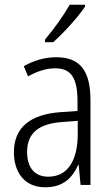

<svg xmlns="http://www.w3.org/2000/svg" viewBox="-20 -878 475 815"><path d="M341 -850V-858H276C249 -811 212 -759 171 -710V-699H206C249 -737 312 -806 341 -850ZM219 -635C170 -635 122 -621 81 -597L99 -554C141 -577 179 -588 214 -588C280 -588 309 -550 309 -448V-407L238 -402C110 -393 39 -338 39 -232C39 -148 83 -83 172 -83C248 -83 287 -123 312 -178H314L322 -93H364V-452C364 -578 320 -635 219 -635ZM244 -360 310 -365V-309C310 -198 268 -128 185 -128C129 -128 95 -164 95 -233C95 -312 143 -353 244 -360Z"/></svg>

Font: Noto Sans Telugu UI Condensed Light
Style: Regular
Weight: 300
Width: 3
Designer: Jelle Bosma - Monotype Design Team
Foundry: Monotype Imaging Inc.
Version: Version 2.005